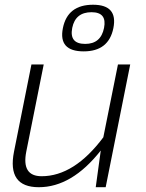

<svg xmlns="http://www.w3.org/2000/svg" viewBox="-20 -782 609 802"><path d="M523.9 -512.7 421.4 0H379.9L400.9 -153.3Q280.3 0 142.1 0Q8.8 0 38.6 -148.9L111.3 -512.7H162.6L89.8 -148.9Q69.3 -45.9 153.8 -45.9Q290 -45.9 411.6 -208.5L472.7 -512.7ZM335.9 -598.6Q401.4 -598.6 414.6 -665.5Q427.7 -731 362.3 -731Q294.9 -731 281.7 -665.5Q268.6 -598.6 335.9 -598.6ZM242.7 -664.6Q262.2 -762.2 368.7 -762.2Q473.1 -762.2 453.6 -664.6Q434.1 -567.4 329.6 -567.4Q223.1 -567.4 242.7 -664.6Z"/></svg>

Font: Sansation Light
Style: Light Italic
Weight: 300
Designer: Bernd Montag
Version: Version 1.301